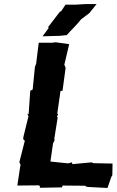

<svg xmlns="http://www.w3.org/2000/svg" viewBox="-20 -926 581 952"><path d="M130 -476 122 -360 116 -362 121 -349 96 -247 95 -236 103 -228 76 -122 83 -106H81L66 -6L171 -7L178 -4L177 4L181 5L287 3L291 -6L402 -5L407 -1L416 1L513 6L532 -49L537 -57L538 -115L443 -117L434 -121L337 -112L339 -111L337 -121L318 -116L230 -125L243 -215L249 -227L251 -234L249 -237L266 -343L263 -348L268 -360L264 -363L280 -475L290 -476L305 -587V-591L299 -605L323 -707L259 -716H252L238 -714H172L159 -609L157 -605L153 -593L142 -482C139 -480 134 -478 130 -476ZM305 -903 283 -870 277 -868 218 -791 222 -788 191 -746 264 -748H273L311 -752C334 -778 360 -802 382 -830L423 -861L459 -906H407L356 -903Z"/></svg>

Font: Asimov Print
Style: DIt
Weight: 250
Width: 0
Designer: Google
Version: Version 2.000980: 2014